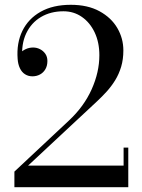

<svg xmlns="http://www.w3.org/2000/svg" viewBox="-20 -780 590 800"><path d="M40 0V-65L268 -278.5Q330 -336.5 362 -408Q394 -479.5 394 -550Q394 -603.5 374.5 -644.8Q355 -686 321.2 -709.5Q287.5 -733 244.5 -733Q191 -733 150.5 -709Q110 -685 89 -640.5Q68 -596 73 -534.5H54.5Q54.5 -547 63.5 -557.8Q72.5 -568.5 87 -575.2Q101.5 -582 118 -582Q133 -582 146.5 -575.2Q160 -568.5 168.8 -556Q177.5 -543.5 177.5 -526Q177.5 -506 169.2 -491.8Q161 -477.5 146.8 -469.8Q132.5 -462 115 -462Q97.5 -462 84 -470.8Q70.5 -479.5 62.8 -496Q55 -512.5 53.5 -534.5Q48.5 -600.5 73.2 -651.2Q98 -702 149.2 -731Q200.5 -760 275 -760Q345.5 -760 394.5 -733.2Q443.5 -706.5 468.8 -663.2Q494 -620 494 -570Q494 -532.5 484.8 -501.8Q475.5 -471 459.8 -445.5Q444 -420 424.5 -398.5Q405 -377 384.5 -358L97 -90H495V-165H514.5V0Z"/></svg>

Font: Bodoni Moda SC
Style: Regular
Weight: 400
Designer: Owen Earl
Foundry: indestructible type
Version: Version 2.005